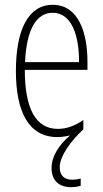

<svg xmlns="http://www.w3.org/2000/svg" viewBox="-20 -559 428 797"><path d="M228 135C228 88 276 24 326 -22V-61C290 -36 256 -24 220 -24C128 -24 83 -109 83 -269H343V-303C343 -425 305 -539 199 -539C96 -539 46 -433 46 -264C46 -97 98 10 218 10C237 10 254 7 271 3C224 43 194 91 194 138C194 192 226 218 276 218C292 218 306 215 315 212V182C309 184 294 187 280 187C246 187 228 169 228 135ZM199 -506C277 -506 309 -412 308 -301H84C90 -439 132 -506 199 -506Z"/></svg>

Font: Noto Sans Sinhala ExtraCondensed ExtraLight
Style: Regular
Weight: 200
Width: 2
Designer: Jelle Bosma - Monotype Design Team
Foundry: Monotype Imaging Inc.
Version: Version 2.006